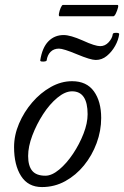

<svg xmlns="http://www.w3.org/2000/svg" viewBox="-20 -745 503 778"><path d="M150 13Q94 13 65.5 -31.5Q37 -76 37 -149Q37 -197 57 -244Q77 -291 110.5 -330Q144 -369 186 -392.5Q228 -416 272 -416Q331 -416 360.5 -375Q390 -334 390 -267Q390 -215 371.5 -165Q353 -115 320.5 -75Q288 -35 244.5 -11Q201 13 150 13ZM164 -33Q190 -33 220 -58Q250 -83 276 -122Q302 -161 318.5 -203.5Q335 -246 335 -282Q335 -375 272 -375Q244 -375 212.5 -349Q181 -323 154.5 -282Q128 -241 111 -196Q94 -151 94 -113Q94 -73 110.5 -53Q127 -33 164 -33ZM169 -500Q168 -496 155.5 -495.5Q143 -495 143 -500Q151 -552 176 -577.5Q201 -603 238 -603Q265 -603 315 -581Q341 -569 358.5 -563.5Q376 -558 386 -558Q406 -558 420.5 -574Q435 -590 437 -607Q438 -612 450.5 -612Q463 -612 463 -607Q460 -583 446.5 -559Q433 -535 413 -518.5Q393 -502 368 -502Q347 -502 292 -525Q237 -548 219 -548Q198 -548 185 -535Q172 -522 169 -500ZM222 -679Q217 -679 219 -690.5Q221 -702 226 -713.5Q231 -725 235 -725H456Q461 -725 458 -713.5Q455 -702 449.5 -690.5Q444 -679 439 -679Z"/></svg>

Font: Junicode
Style: Italic
Weight: 400
Italic angle: -11°
Designer: Peter S. Baker
Version: Version 2.100; ttfautohint (v1.8.4)